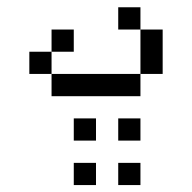

<svg xmlns="http://www.w3.org/2000/svg" viewBox="-20 -458 540 540"><path d="M250 62.5V0H187.5V62.5ZM375 62.5V0H312.5V62.5ZM250 -62.5V-125H187.5V-62.5ZM375 -62.5V-125H312.5V-62.5ZM187.5 -312.5V-375H125V-312.5H62.5V-250H125V-187.5H375V-250H125V-312.5ZM375 -250H437.5Q437.5 -250 437.5 -375H375Q375 -375 375 -250ZM375 -375V-437.5H312.5V-375Z"/></svg>

Font: CalcUnifontExMono
Style: Regular
Weight: 500
Version: Version 15.0.06